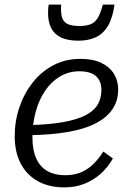

<svg xmlns="http://www.w3.org/2000/svg" viewBox="-20 -803 568 835"><path d="M260 12Q195 12 146.5 -14Q98 -40 71 -90Q44 -140 44 -211Q44 -277 64.5 -337Q85 -397 122.5 -444.5Q160 -492 212.5 -519.5Q265 -547 330 -547Q384 -547 420.5 -529.5Q457 -512 475.5 -482Q494 -452 494 -413Q494 -365 469 -328Q444 -291 395 -266Q346 -241 272 -228.5Q198 -216 100 -215L106 -259Q194 -261 255 -272Q316 -283 352.5 -302Q389 -321 405 -348.5Q421 -376 421 -412Q421 -438 410 -456.5Q399 -475 378 -484Q357 -493 325 -493Q279 -493 241 -470.5Q203 -448 176 -408Q149 -368 135 -316Q121 -264 121 -205Q121 -150 138 -113Q155 -76 187 -58.5Q219 -41 264 -41Q305 -41 335.5 -55Q366 -69 389 -92.5Q412 -116 429 -144L471 -114Q449 -75 417.5 -47Q386 -19 346.5 -3.5Q307 12 260 12ZM321 -626Q364 -626 396.5 -641Q429 -656 449.5 -690.5Q470 -725 478 -783H427Q418 -747 406 -726.5Q394 -706 375 -698Q356 -690 325 -690Q288 -690 270.5 -700.5Q253 -711 248.5 -732Q244 -753 246 -783H192Q190 -773 189.5 -764Q189 -755 189 -745Q189 -708 202.5 -681Q216 -654 245.5 -640Q275 -626 321 -626Z"/></svg>

Font: Roboto Serif Light
Style: Italic
Weight: 300
Italic angle: -10°
Version: Version 1.007